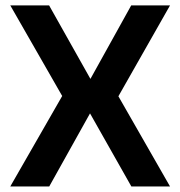

<svg xmlns="http://www.w3.org/2000/svg" viewBox="-20 -670 648 690"><path d="M17 -650.5H156.5L305 -386.5L451.5 -650.5H591L405.5 -324L591 0H452L303.5 -262.5L157 0H17L203.5 -325Z"/></svg>

Font: Overused Grotesk SemiBold
Style: Regular
Weight: 610
Version: Version 0.004